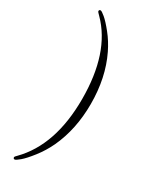

<svg xmlns="http://www.w3.org/2000/svg" viewBox="-251 -807 891 1115"><g transform="rotate(30 194.0 -250.0)"><path d="M57 240Q57 235 70 223Q231 59 231 -250Q231 -560 76 -717Q57 -735 57 -740Q57 -750 67 -750Q74 -750 98 -730Q122 -710 159 -664Q196 -618 223 -562Q289 -426 289 -250Q289 -81 226 55Q199 112 161.5 160Q124 208 99 229Q74 250 67 250Q57 250 57 240Z"/></g></svg>

Font: CMU Serif
Style: Roman
Weight: 500
Version: Version 0.7.0